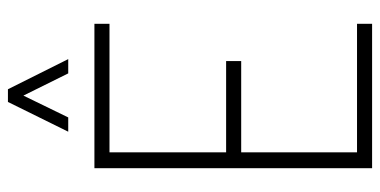

<svg xmlns="http://www.w3.org/2000/svg" viewBox="-257 -701 958 484"><g transform="rotate(-90 222.0 -459.0)"><path d="M132 -766 207 -918H239L315 -766H279L223 -879L168 -766ZM40 0V-700H404V-662H80V-368H310V-330H80V-38H404V0Z"/></g></svg>

Font: Stick No Bills ExtraLight ExtraLight
Style: Regular
Weight: 250
Version: Version 2.000